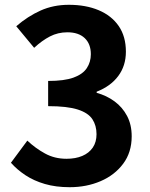

<svg xmlns="http://www.w3.org/2000/svg" viewBox="-20 -774 630 808"><path d="M273.3 13.8Q214.9 13.8 168.9 0.3Q122.8 -13.1 87.3 -36.5Q51.9 -59.9 26 -89.1L95 -182.2Q128.6 -150.5 169.1 -128.2Q209.6 -105.8 259.7 -105.8Q298 -105.8 326.3 -117.8Q354.7 -129.9 370.5 -153Q386.2 -176.2 386.2 -209.3Q386.2 -245.7 368.8 -272.3Q351.4 -298.9 307.2 -313.1Q263 -327.3 182.6 -327.3V-433.3Q251 -433.3 289.8 -447.6Q328.7 -461.9 345.5 -487.6Q362.3 -513.2 362.3 -545.9Q362.3 -589.2 336.4 -613.7Q310.4 -638.1 263.5 -638.1Q223.8 -638.1 190.2 -620.7Q156.6 -603.3 123.7 -572.8L48.4 -663.6Q96.7 -705.4 150.7 -729.6Q204.8 -753.8 269.7 -753.8Q341.2 -753.8 395.4 -731Q449.6 -708.1 479.7 -664.3Q509.8 -620.4 509.8 -556.5Q509.8 -497.3 477.7 -454.2Q445.6 -411 386.8 -388.1V-383.3Q428.5 -372 462 -347.4Q495.4 -322.8 514.8 -286Q534.2 -249.2 534.2 -200.4Q534.2 -132.9 498.4 -85Q462.6 -37 403.4 -11.6Q344.2 13.8 273.3 13.8Z"/></svg>

Font: Noto Sans TC Thin
Style: Regular
Weight: 100
Designer: Ryoko NISHIZUKA 西塚涼子 (kana, bopomofo & ideographs); Paul D. Hunt (Latin, Greek & Cyrillic); Sandoll Communications 산돌커뮤니
Foundry: Adobe
Version: Version 2.004-H2;hotconv 1.0.118;makeotfexe 2.5.65603